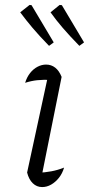

<svg xmlns="http://www.w3.org/2000/svg" viewBox="-20 -753 361 779"><path d="M146 -23 133 -52Q162 -53 188.5 -58Q215 -63 240 -73Q233 -49 219 -31.5Q205 -14 187.5 -4Q170 6 151 6Q129 6 113 -9.5Q97 -25 90 -53L178 -460L189 -429Q154 -430 130.5 -427.5Q107 -425 82 -417Q89 -440 102 -456.5Q115 -473 132 -482Q149 -491 167 -491Q188 -491 204 -478.5Q220 -466 230 -441ZM179 -567Q139 -608 112 -640Q85 -672 62 -703L100 -733L108 -732L198 -581ZM302 -567Q262 -608 234.5 -640Q207 -672 185 -703L222 -733L231 -732L321 -581Z"/></svg>

Font: Piazzolla 8pt ExtraLight
Style: Italic
Weight: 250
Italic angle: -11.3°
Designer: Juan Pablo del Peral
Foundry: Huerta Tipografica
Version: Version 2.001